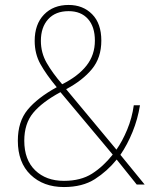

<svg xmlns="http://www.w3.org/2000/svg" viewBox="-20 -811 626 775"><path d="M257 -791Q315 -791 352 -753.5Q389 -716 389 -647Q389 -578 351 -532Q313 -486 247 -451L450 -207Q474 -241 493.5 -288Q513 -335 520 -386H545Q536 -330 515 -278.5Q494 -227 466 -186L564 -66H532L451 -167Q413 -120 363 -88Q313 -56 238 -56Q155 -56 103.5 -105.5Q52 -155 52 -243Q52 -320 91.5 -368Q131 -416 209 -459Q166 -511 143 -552.5Q120 -594 120 -646Q120 -713 157.5 -752Q195 -791 257 -791ZM257 -766Q204 -766 174.5 -733.5Q145 -701 145 -646Q145 -598 168.5 -557Q192 -516 231 -471Q295 -503 329 -546Q363 -589 363 -647Q363 -703 335 -734.5Q307 -766 257 -766ZM224 -439Q150 -399 114 -355.5Q78 -312 78 -243Q78 -166 122 -123.5Q166 -81 238 -81Q306 -81 351.5 -110Q397 -139 435 -187Z"/></svg>

Font: Noto Sans Malayalam UI SemiCondensed Thin
Style: Regular
Weight: 100
Width: 4
Designer: Jelle Bosma - Monotype Design Team
Foundry: Monotype Imaging Inc.
Version: Version 2.104; ttfautohint (v1.8.4.7-5d5b)